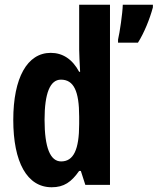

<svg xmlns="http://www.w3.org/2000/svg" viewBox="-20 -780 665 810"><path d="M198 10C250 10 281 -12 314 -59H321L340 0H444V-760H314V-570C314 -549 316 -519 318 -477H314C285 -531 244 -557 194 -557C95 -557 36 -452 36 -274C36 -96 94 10 198 10ZM625 -749V-760H498C497 -723 485 -642 478 -613V-600H562C588 -641 612 -700 625 -749ZM238 -99C192 -99 168 -157 168 -275C168 -386 191 -444 237 -444C291 -444 314 -396 314 -288V-257C314 -148 290 -99 238 -99Z"/></svg>

Font: Noto Sans Thai Looped ExtraCondensed
Style: Bold
Weight: 700
Width: 2
Designer: Sasikarn Vongin, Ben Mitchell
Foundry: The Fontpad Ltd
Version: Version 1.001